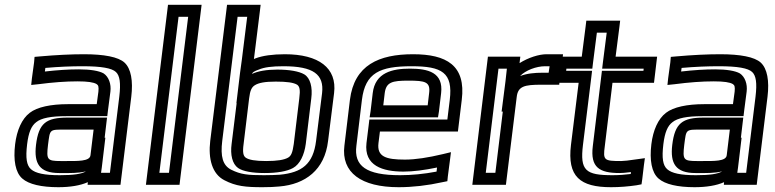

<svg xmlns="http://www.w3.org/2000/svg" viewBox="-20 -745 3229 800"><path d="M485 0 527 -342C535 -408 526 -459 499 -484C473 -508 413 -519 330 -519C276 -519 215 -516 147 -510L124 -508L122 -485L113 -419L110 -391L139 -394C200 -402 254 -406 303 -406C346 -406 370 -402 382 -395C390 -390 392 -384 390 -363L383 -311H263C192 -311 135 -299 104 -275C71 -250 50 -202 43 -144C35 -78 44 -26 73 -1C100 23 153 35 223 35C272 35 315 28 346 14L345 25H370H457H482L485 0ZM180 -141C189 -208 184 -205 256 -205H370L357 -98C354 -72 303 -74 251 -74H233C176 -74 173 -80 180 -141ZM130 -141C121 -64 144 -24 227 -24H245C270 -24 306 -23 338 -31C320 -20 286 -15 229 -15C165 -15 128 -23 109 -40C91 -56 86 -86 93 -144C99 -194 111 -221 131 -236C152 -253 191 -261 257 -261H402H427L430 -286L440 -363C444 -395 433 -425 412 -439C393 -450 356 -456 309 -456C266 -456 219 -453 167 -447L169 -462C226 -467 277 -469 324 -469C403 -469 446 -461 463 -445C479 -430 484 -400 477 -342L438 -25H401L404 -46L419 -171H416L423 -230L426 -255H401H262C172 -255 141 -232 130 -141Z M731 0 817 -700 820 -725H795H705H680L677 -700L591 0L588 25H613H703H728L731 0ZM684 -25H644L724 -675H764L684 -25Z M1372 -357C1385 -462 1308 -519 1167 -519C1116 -519 1074 -513 1045 -502C1042 -501 1040 -500 1038 -499C1041 -522 1044 -545 1045 -555L1063 -700L1066 -725H1041H951H926L923 -700L856 -158C847 -83 864 -20 915 6C963 31 1003 35 1074 35C1101 35 1125 34 1144 32C1252 23 1333 -37 1347 -158L1372 -357ZM1204 -145C1199 -109 1193 -95 1180 -88C1164 -79 1136 -74 1089 -74C1043 -74 1017 -79 1004 -88C994 -95 990 -109 995 -145L1018 -335C1022 -369 1029 -382 1042 -390C1058 -400 1084 -405 1129 -405C1176 -405 1203 -401 1218 -392C1228 -385 1232 -372 1227 -335L1204 -145ZM1254 -145 1277 -335C1283 -381 1273 -420 1248 -435C1226 -448 1186 -455 1135 -455C1092 -455 1055 -449 1030 -437C1032 -443 1038 -448 1058 -455C1081 -465 1114 -469 1161 -469C1286 -469 1331 -435 1322 -357L1297 -158C1285 -61 1238 -26 1146 -17C1128 -16 1106 -15 1080 -15C1012 -15 983 -18 943 -38C908 -56 898 -93 906 -158L970 -675H1010L995 -555C993 -534 983 -461 980 -440L965 -315H966L945 -145C939 -100 948 -62 972 -45C992 -31 1032 -24 1083 -24C1134 -24 1176 -31 1201 -45C1230 -61 1248 -100 1254 -145Z M1701 -519C1559 -519 1456 -474 1438 -329L1415 -138C1401 -26 1485 35 1641 35C1699 35 1761 28 1824 14L1844 10L1846 -10L1855 -79L1859 -111L1826 -103C1763 -88 1711 -80 1667 -80C1588 -80 1550 -92 1557 -149L1563 -197H1863H1888L1891 -222L1904 -329C1922 -473 1840 -519 1701 -519ZM1695 -469C1821 -469 1868 -443 1854 -329L1844 -247H1544H1519L1516 -222L1507 -149C1496 -54 1575 -30 1661 -30C1701 -30 1748 -36 1801 -47L1799 -30C1746 -20 1696 -15 1647 -15C1506 -15 1454 -53 1465 -138L1488 -329C1502 -442 1563 -469 1695 -469ZM1682 -409C1752 -409 1774 -404 1768 -357L1762 -306H1577L1583 -357C1589 -403 1614 -409 1682 -409ZM1688 -459C1615 -459 1543 -443 1533 -357L1524 -281L1520 -256H1545H1780H1805L1809 -281L1818 -357C1828 -443 1764 -459 1688 -459Z M2145 -482V-484L2148 -509H2123H2038H2013L2010 -484L1951 0L1948 25H1973H2063H2088L2091 0L2133 -341C2138 -386 2166 -392 2235 -392H2285H2310L2313 -417L2323 -494L2326 -519H2301H2257C2226 -519 2181 -505 2145 -482ZM2075 -280 2044 -25H2004L2057 -459H2092L2086 -405L2070 -280H2075ZM2147 -428C2169 -452 2215 -469 2251 -469H2270L2266 -442H2241C2208 -442 2175 -439 2147 -428Z M2500 -136 2532 -400H2680H2705L2708 -425L2715 -484L2718 -509H2693H2545L2561 -634L2564 -659H2539H2448H2423L2420 -634L2404 -509H2321H2296L2293 -484L2286 -425L2283 -400H2308H2391L2359 -141C2343 -9 2397 35 2526 35C2562 35 2598 32 2632 27L2653 23L2656 2L2663 -57L2667 -86L2638 -82C2600 -76 2577 -74 2568 -74C2497 -74 2492 -77 2500 -136ZM2450 -136C2439 -47 2478 -24 2562 -24C2571 -24 2587 -25 2609 -28L2608 -20C2584 -17 2559 -15 2532 -15C2420 -15 2396 -34 2409 -141L2444 -425L2447 -450H2422H2339L2340 -459H2423H2448L2451 -484L2467 -609H2508L2492 -484L2489 -459H2514H2662L2661 -450H2513H2488L2485 -425L2450 -136Z M3136 0 3178 -342C3186 -408 3177 -459 3150 -484C3124 -508 3064 -519 2981 -519C2927 -519 2866 -516 2798 -510L2775 -508L2773 -485L2764 -419L2761 -391L2790 -394C2851 -402 2905 -406 2954 -406C2997 -406 3021 -402 3033 -395C3041 -390 3043 -384 3041 -363L3034 -311H2914C2843 -311 2786 -299 2755 -275C2722 -250 2701 -202 2694 -144C2686 -78 2695 -26 2724 -1C2751 23 2804 35 2874 35C2923 35 2966 28 2997 14L2996 25H3021H3108H3133L3136 0ZM2831 -141C2840 -208 2835 -205 2907 -205H3021L3008 -98C3005 -72 2954 -74 2902 -74H2884C2827 -74 2824 -80 2831 -141ZM2781 -141C2772 -64 2795 -24 2878 -24H2896C2921 -24 2957 -23 2989 -31C2971 -20 2937 -15 2880 -15C2816 -15 2779 -23 2760 -40C2742 -56 2737 -86 2744 -144C2750 -194 2762 -221 2782 -236C2803 -253 2842 -261 2908 -261H3053H3078L3081 -286L3091 -363C3095 -395 3084 -425 3063 -439C3044 -450 3007 -456 2960 -456C2917 -456 2870 -453 2818 -447L2820 -462C2877 -467 2928 -469 2975 -469C3054 -469 3097 -461 3114 -445C3130 -430 3135 -400 3128 -342L3089 -25H3052L3055 -46L3070 -171H3067L3074 -230L3077 -255H3052H2913C2823 -255 2792 -232 2781 -141Z"/></svg>

Font: Gamestation Text Outline
Style: Italic
Weight: 400
Designer: Jonas Hecksher
Foundry: Jonas Hecksher, Playtypeª, e-types AS
Version: Version 1.003